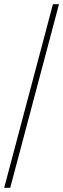

<svg xmlns="http://www.w3.org/2000/svg" viewBox="-20 -780 303 921"><path d="M0 121 234 -760H263L29 121Z"/></svg>

Font: Noto Serif Khmer SemiCondensed Thin
Style: Regular
Weight: 250
Width: 4
Designer: Danh Hong and the Monotype Design Team
Foundry: Monotype Imaging Inc.
Version: Version 2.004